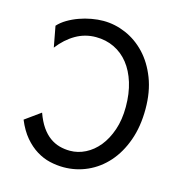

<svg xmlns="http://www.w3.org/2000/svg" viewBox="-109 -823 881 933"><g transform="rotate(15 332.0 -356.5)"><path d="M297.9 -725.1Q356 -725.1 411.4 -701.2Q466.8 -677.2 510 -631.3Q553.2 -585.4 579.3 -518.1Q605.5 -450.7 605.5 -363.8Q605.5 -274.9 580.3 -205.1Q555.2 -135.3 512.2 -86.9Q469.2 -38.6 412.6 -13.2Q356 12.2 293 12.2Q258.8 12.2 223.9 4.2Q189 -3.9 156.5 -23.9Q124 -43.9 95.7 -77.1Q67.4 -110.4 46.4 -161.1L124.5 -217.3Q139.2 -176.3 158.4 -148.4Q177.7 -120.6 200.7 -104Q223.6 -87.4 249.3 -80.3Q274.9 -73.2 302.7 -73.2Q342.8 -73.2 380.1 -92Q417.5 -110.8 446.3 -146.2Q475.1 -181.6 492.7 -232.9Q510.3 -284.2 510.3 -349.1Q510.3 -416.5 493.7 -470.2Q477.1 -523.9 447.3 -561.5Q417.5 -599.1 375.5 -619.4Q333.5 -639.6 283.2 -639.6Q228.5 -639.6 181.6 -612.5Q134.8 -585.4 97.7 -537.1L78.1 -642.1Q95.7 -661.6 121.6 -677Q147.5 -692.4 177.2 -703.1Q207 -713.9 238.5 -719.5Q270 -725.1 297.9 -725.1Z"/></g></svg>

Font: Andika DR AuSIL
Style: Regular
Weight: 400
Designer: Annie Olsen & Victor Gaultney
Foundry: SIL International
Version: Version 0.003